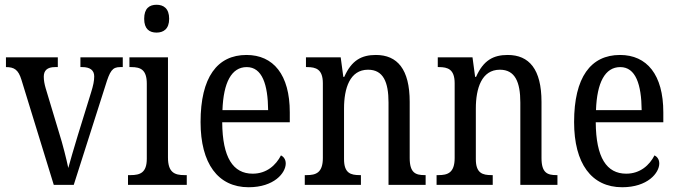

<svg xmlns="http://www.w3.org/2000/svg" viewBox="-20 -777 2849 807"><path d="M70 -442 206 0H290L423 -417C442 -479 452 -495 485 -495H496V-536H318V-495H326C358 -495 376 -482 376 -456C376 -437 372 -418 363 -389L307 -208C290 -152 274 -97 267 -71C260 -105 244 -170 228 -220L172 -406C167 -423 164 -439 164 -455C164 -480 178 -495 211 -495H223V-536H5V-495C40 -495 57 -484 70 -442Z M638 -640C667 -640 691 -655 691 -698C691 -742 667 -757 638 -757C608 -757 586 -742 586 -698C586 -655 608 -640 638 -640ZM518 0H765V-41H755C714 -41 686 -52 686 -115V-536H524V-495H532C571 -495 597 -484 597 -425V-110C597 -51 569 -41 529 -41H518Z M1025 10C1132 10 1181 -50 1181 -90C1181 -108 1171 -119 1161 -124C1140 -83 1101 -47 1042 -47C960 -47 915 -114 914 -263H1198V-305C1198 -463 1129 -546 1016 -546C893 -546 823 -452 823 -264C823 -90 896 10 1025 10ZM1107 -314H915C919 -430 953 -495 1017 -495C1082 -495 1106 -422 1107 -314Z M1261 0H1497V-41H1492C1454 -41 1426 -49 1426 -108V-321C1426 -405 1450 -484 1527 -484C1591 -484 1613 -432 1613 -346V0H1769V-41H1765C1727 -41 1702 -50 1702 -113V-349C1702 -486 1650 -546 1560 -546C1500 -546 1458 -524 1427 -454H1423L1412 -536H1266V-495H1271C1308 -495 1337 -486 1337 -427V-113C1337 -50 1307 -41 1269 -41H1261Z M1815 0H2051V-41H2046C2008 -41 1980 -49 1980 -108V-321C1980 -405 2004 -484 2081 -484C2145 -484 2167 -432 2167 -346V0H2323V-41H2319C2281 -41 2256 -50 2256 -113V-349C2256 -486 2204 -546 2114 -546C2054 -546 2012 -524 1981 -454H1977L1966 -536H1820V-495H1825C1862 -495 1891 -486 1891 -427V-113C1891 -50 1861 -41 1823 -41H1815Z M2595 10C2702 10 2751 -50 2751 -90C2751 -108 2741 -119 2731 -124C2710 -83 2671 -47 2612 -47C2530 -47 2485 -114 2484 -263H2768V-305C2768 -463 2699 -546 2586 -546C2463 -546 2393 -452 2393 -264C2393 -90 2466 10 2595 10ZM2677 -314H2485C2489 -430 2523 -495 2587 -495C2652 -495 2676 -422 2677 -314Z"/></svg>

Font: Noto Serif Myanmar Condensed
Style: Regular
Weight: 400
Width: 3
Designer: Ben Mitchell and the Monotype Design Team
Foundry: Monotype Imaging Inc.
Version: Version 2.106